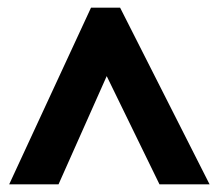

<svg xmlns="http://www.w3.org/2000/svg" viewBox="-20 -736 569 502"><path d="M4 -254H133L259 -537L397 -254H528L294 -716H218Z"/></svg>

Font: Noto Sans Lao Looped SemiCondensed ExtraBold
Style: Regular
Weight: 800
Width: 4
Designer: Mark Frömberg, Ben Mitchell
Foundry: The Fontpad Ltd
Version: Version 1.002